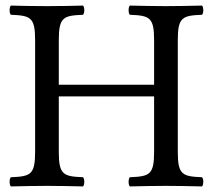

<svg xmlns="http://www.w3.org/2000/svg" viewBox="-20 -667 770 689"><path d="M618 -122V-523C618 -606 635 -611 705 -614C711 -620 711 -641 705 -647C664 -646 613 -645 575 -645C537.7 -645 490 -646 446 -647C440 -641 440 -620 446 -614C516 -611 533 -606 533 -523V-363H191V-523C191 -606 208 -611 278 -614C284 -620 284 -641 278 -647C240 -646 199 -645 148 -645C98 -645 57 -646 19 -647C13 -641 13 -620 19 -614C89 -611 106 -606 106 -523V-122C106 -39 89 -34 19 -31C13 -25 13 -4 19 2C63 1 111.3 0 149 0C185.3 0 234 1 278 2C284 -4 284 -25 278 -31C208 -34 191 -39 191 -122V-321H533V-122C533 -39 516 -34 446 -31C440 -25 440 -4 446 2C491 1 538.9 0 576 0C613.3 0 661 1 705 2C711 -4 711 -25 705 -31C635 -34 618 -39 618 -122Z"/></svg>

Font: Libertinus Serif
Style: Regular
Weight: 400
Designer: Philipp H. Poll
Foundry: Khaled Hosny
Version: Version 6.2